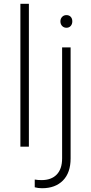

<svg xmlns="http://www.w3.org/2000/svg" viewBox="-20 -777 482 1017"><path d="M88 -757H133V0H88ZM164 215V174Q180 177 200 177Q252 177 280.5 147.5Q309 118 309 62V-526H354V62Q354 138 313.5 179Q273 220 203 220Q181 220 164 215ZM332 -697Q346 -697 354.5 -688Q363 -679 363 -664Q363 -649 354.5 -639.5Q346 -630 332 -630Q318 -630 309 -639.5Q300 -649 300 -664Q300 -678 309 -687.5Q318 -697 332 -697Z"/></svg>

Font: Eudoxus Sans ExtraLight
Style: Regular
Weight: 200
Designer: Stijn de Vries
Foundry: tokotype
Version: Version 2.005